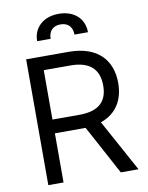

<svg xmlns="http://www.w3.org/2000/svg" viewBox="-101 -1021 841 1093"><g transform="rotate(-10 319.5 -475.0)"><path d="M88.1 0H176.1V-284.1H335.2C341.6 -284.1 347.7 -284.1 353.7 -284.4L507.1 0H609.4L445 -300.4C537.6 -332 581 -407.7 581 -504.3C581 -632.8 504.3 -727.3 333.8 -727.3H88.1ZM167.6 -818.2H245.7C245.7 -855.1 264.2 -889.2 315.3 -889.2C363.6 -889.2 383.5 -856.5 383.5 -818.2H461.6C461.6 -894.9 406.2 -950.3 315.3 -950.3C224.4 -950.3 167.6 -894.9 167.6 -818.2ZM176.1 -363.6V-649.1H331C448.9 -649.1 494.3 -591.6 494.3 -504.3C494.3 -416.9 448.9 -363.6 332.4 -363.6Z"/></g></svg>

Font: Magic Ui Pro
Style: Regular
Weight: 400
Designer: Stefan Endress, Andreas Faust
Version: Version 1.000;FEAKit 1.0